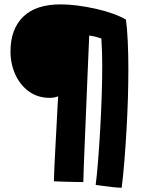

<svg xmlns="http://www.w3.org/2000/svg" viewBox="-20 -677 645 878"><path d="M536.5 181.5Q521.5 181.5 496.2 178.8Q471 176 448 172.8Q425 169.5 417.5 168.5Q423 127.5 428.2 61.5Q433.5 -4.5 438 -82.2Q442.5 -160 445 -237Q447.5 -314 447.5 -376.5Q447.5 -442 443.5 -501Q430.5 -505.5 416.8 -509Q403 -512.5 388 -514.5Q384.5 -437 381 -350.5Q377.5 -264 374 -179.8Q370.5 -95.5 367.5 -24.2Q364.5 47 362.8 94.8Q361 142.5 361 155.5Q349 155.5 328.8 155.2Q308.5 155 286.8 154.2Q265 153.5 248.2 153Q231.5 152.5 226.5 152Q227 125.5 229 81.8Q231 38 233.8 -12.2Q236.5 -62.5 239 -109.5Q241.5 -156.5 243.2 -191Q245 -225.5 246 -236.5Q227 -229.5 208 -229.5Q152.5 -229.5 112.2 -258.8Q72 -288 50 -336.5Q28 -385 28 -441.5Q28 -543.5 85.8 -600.2Q143.5 -657 257.5 -657Q291.5 -657 333.2 -651.8Q375 -646.5 417.5 -637Q460 -627.5 496.2 -614.5Q532.5 -601.5 556 -587Q561.5 -547.5 564.2 -488Q567 -428.5 567 -358.5Q567 -295 564.8 -222.8Q562.5 -150.5 558.2 -77.2Q554 -4 548.5 62.8Q543 129.5 536.5 181.5Z"/></svg>

Font: Grandstander
Style: Bold
Weight: 700
Designer: Tyler Finck
Foundry: Etcetera Type Co
Version: Version 1.200; ttfautohint (v1.8.3)